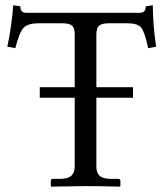

<svg xmlns="http://www.w3.org/2000/svg" viewBox="-20 -692 608 714"><path d="M127.9 -328.6V-367.7H257.8V-565.9Q257.8 -588.9 247.3 -597.2Q236.8 -605.5 209.5 -605.5H125.5Q84 -605.5 68.1 -589.1Q52.2 -572.8 37.1 -513.2L7.3 -518.1Q22.9 -592.3 29.3 -672.4L55.7 -668.5Q55.7 -644.5 77.1 -644.5H500.5Q522 -644.5 522 -668.5L548.3 -672.4Q548.3 -603.5 560.5 -518.1L530.8 -513.2Q518.1 -573.2 505.1 -589.4Q492.2 -605.5 452.1 -605.5H386.2Q358.9 -605.5 348.6 -596.7Q338.4 -587.9 338.4 -563.5V-367.7H474.6V-328.6H338.4V-71.8Q338.4 -48.3 351.1 -37.6Q363.8 -26.9 393.1 -26.9H419.4Q427.7 -26.9 427.7 -18.6V0L425.8 2Q338.4 0 299.3 0L170.9 2L168.9 0V-18.6Q168.9 -26.9 176.8 -26.9H203.1Q232.4 -26.9 245.1 -38.3Q257.8 -49.8 257.8 -71.8V-328.6Z"/></svg>

Font: Libertinage
Style: l
Weight: 400
Designer: OSP
Foundry: OSP
Version: Version 1.0; 2008; OFL relea